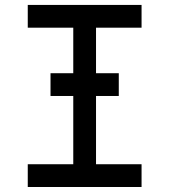

<svg xmlns="http://www.w3.org/2000/svg" viewBox="-20 -747 676 767"><path d="M272.7 -90.9H90.9V0H545.5V-90.9H363.6V-363.6H454.5V-454.5H363.6V-636.4H545.5V-727.3H90.9V-636.4H272.7V-454.5H181.8V-363.6H272.7Z"/></svg>

Font: Departure Mono
Style: Regular
Weight: 400
Monospace: yes
Designer: Helena Zhang
Version: Version 1.500;Glyphs 3.3.1 (3343)